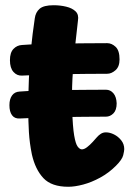

<svg xmlns="http://www.w3.org/2000/svg" viewBox="-20 -706 521 734"><path d="M113 -636Q116 -659 131.5 -672.5Q147 -686 185 -686Q210 -686 233 -680.5Q256 -675 269 -662.5Q282 -650 278 -627Q272 -575 266 -519.5Q260 -464 257 -405.5Q254 -347 256 -285Q258 -221 263.5 -188.5Q269 -156 277 -145.5Q285 -135 293 -135Q302 -135 313 -143.5Q324 -152 334.5 -163.5Q345 -175 351 -182Q357 -189 365.5 -194.5Q374 -200 385 -200Q400 -200 416 -192Q432 -184 443.5 -169.5Q455 -155 455 -136Q455 -129 451 -112.5Q447 -96 423 -72Q396 -45 363 -27Q330 -9 298 -0.5Q266 8 241 8Q177 8 146 -25Q115 -58 102 -115Q93 -159 90.5 -201Q88 -243 88 -288Q88 -349 90.5 -406Q93 -463 98.5 -519.5Q104 -576 113 -636ZM64 -417Q45 -416 31.5 -431Q18 -446 18 -476Q18 -505 31.5 -519Q45 -533 64 -534Q90 -536 129 -537.5Q168 -539 212.5 -539.5Q257 -540 303 -540.5Q349 -541 390 -541Q407 -541 422 -527Q437 -513 437 -479Q437 -451 421.5 -437.5Q406 -424 390 -424Q348 -424 307.5 -423.5Q267 -423 227 -422.5Q187 -422 146.5 -420.5Q106 -419 64 -417ZM55 -253Q36 -252 26 -265.5Q16 -279 16 -304Q16 -327 26 -341Q36 -355 55 -356Q81 -358 120 -359.5Q159 -361 205 -361.5Q251 -362 297.5 -362.5Q344 -363 385 -363Q402 -363 413.5 -349.5Q425 -336 426 -311Q426 -285 413.5 -272.5Q401 -260 385 -260Q343 -260 302 -259.5Q261 -259 220 -258.5Q179 -258 138 -256.5Q97 -255 55 -253Z"/></svg>

Font: Playpen Sans
Style: Bold
Weight: 700
Designer: Laura Meseguer, Veronika Burian, José Scaglione
Foundry: TypeTogether
Version: Version 1.001